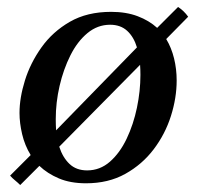

<svg xmlns="http://www.w3.org/2000/svg" viewBox="-20 -514 567 551"><path d="M487 -283Q487 -233 470.5 -181Q454 -129 421 -85.5Q388 -42 339.5 -15Q291 12 227 12Q182 12 149 -2Q116 -16 93 -38L38 17Q31 10 23 3.5Q15 -3 9 -10L68 -69Q51 -97 43.5 -129Q36 -161 36 -190Q36 -233 51.5 -283Q67 -333 99 -378Q131 -423 180.5 -451.5Q230 -480 299 -480Q342 -480 375 -467.5Q408 -455 431 -434L491 -494Q508 -483 520 -466L457 -402Q472 -377 479.5 -346.5Q487 -316 487 -283ZM383 -299Q383 -314 382 -328L150 -93Q160 -62 179.5 -43.5Q199 -25 230 -25Q267 -25 295.5 -50Q324 -75 343.5 -116Q363 -157 373 -205Q383 -253 383 -299ZM141 -140 373 -378Q364 -408 345 -425.5Q326 -443 296 -443Q260 -443 231 -419Q202 -395 182 -355Q162 -315 151 -267.5Q140 -220 140 -172Q140 -155 141 -140Z"/></svg>

Font: Tiro Devanagari Hindi
Style: Italic
Weight: 400
Italic angle: -11°
Designer: Devanagari: John Hudson & Fiona Ross, assisted by Paul Hanslow. Latin: John Hudson with Paul Hanslow, assisted by Kaja S
Foundry: Tiro Typeworks Ltd.
Version: Version 1.52